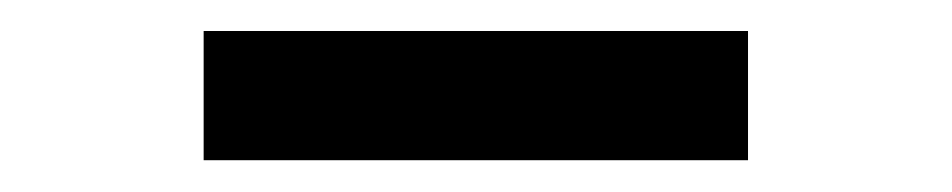

<svg xmlns="http://www.w3.org/2000/svg" viewBox="-20 -747 605 122"><path d="M455.3 -727.3H109.4V-645.2H455.3Z"/></svg>

Font: Margiela Sans
Style: Bold
Weight: 700
Designer: Stefan Endress, Andreas Faust
Version: Version 1.100;FEAKit 1.0